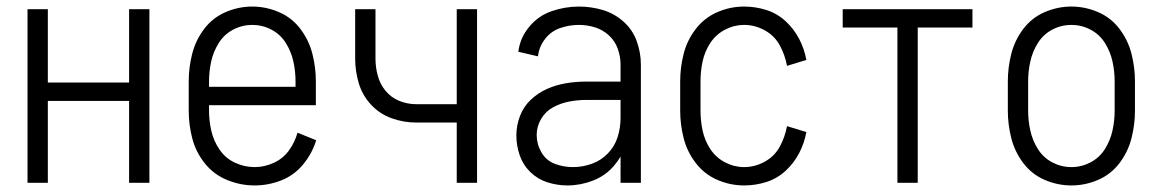

<svg xmlns="http://www.w3.org/2000/svg" viewBox="-20 -558 3540 586"><path d="M64 0V-530H126V-306H374V-530H436V0H374V-250H126V0Z M757 8Q714 8 673.5 -8.5Q633 -25 605.5 -59Q578 -93 567 -135Q556 -177 556 -220V-310Q556 -352 566.5 -393.5Q577 -435 603 -469.5Q629 -504 668.5 -521Q708 -538 750 -538Q792 -538 831.5 -521Q871 -504 897 -469.5Q923 -435 933.5 -393.5Q944 -352 944 -310V-237H618V-220Q618 -189 625 -158.5Q632 -128 650 -101.5Q668 -75 697 -61.5Q726 -48 757 -48Q787 -48 815.5 -61Q844 -74 862 -99Q880 -124 888 -153L945 -130Q933 -90 905.5 -56.5Q878 -23 838.5 -7.5Q799 8 757 8ZM618 -293H882V-310Q882 -340 875.5 -370Q869 -400 852.5 -426.5Q836 -453 808.5 -467.5Q781 -482 750 -482Q719 -482 691.5 -467.5Q664 -453 647.5 -426.5Q631 -400 624.5 -370Q618 -340 618 -310Z M1374 0V-184H1250Q1212 -184 1175.5 -197Q1139 -210 1112.5 -238.5Q1086 -267 1075 -304Q1064 -341 1064 -379V-530H1126V-379Q1126 -353 1133 -327Q1140 -301 1157 -280.5Q1174 -260 1199 -250Q1224 -240 1250 -240H1374V-530H1436V0Z M1712 8Q1681 8 1651 -1.5Q1621 -11 1598.5 -33Q1576 -55 1566 -84.5Q1556 -114 1556 -144.5Q1556 -175 1567 -204Q1578 -233 1600.5 -254Q1623 -275 1650.5 -287Q1678 -299 1708 -304Q1738 -309 1769 -309H1874V-361Q1874 -385 1865.5 -409Q1857 -433 1838.5 -450Q1820 -467 1796 -474.5Q1772 -482 1747 -482Q1718 -482 1690 -472.5Q1662 -463 1643.5 -439Q1625 -415 1622 -386L1562 -400Q1567 -442 1595 -476Q1623 -510 1664 -524Q1705 -538 1747 -538Q1784 -538 1819.5 -527.5Q1855 -517 1883 -492Q1911 -467 1923.5 -432Q1936 -397 1936 -361V0H1874V-80Q1865 -65 1853 -51Q1827 -21 1789 -6.5Q1751 8 1712 8ZM1728 -48Q1758 -48 1786 -58Q1814 -68 1835 -89.5Q1856 -111 1865 -139.5Q1874 -168 1874 -198V-253H1769Q1743 -253 1717 -248Q1691 -243 1668 -230.5Q1645 -218 1631.5 -195Q1618 -172 1618 -146Q1618 -118 1632.5 -93Q1647 -68 1673.5 -58Q1700 -48 1728 -48Z M2251 8Q2209 8 2169.5 -9Q2130 -26 2103.5 -60.5Q2077 -95 2066.5 -136.5Q2056 -178 2056 -220V-310Q2056 -352 2066.5 -393.5Q2077 -435 2103.5 -469.5Q2130 -504 2169.5 -521Q2209 -538 2251 -538Q2286 -538 2319 -527.5Q2352 -517 2377.5 -493.5Q2403 -470 2419 -439.5Q2435 -409 2441 -375L2382 -357Q2376 -390 2360 -419.5Q2344 -449 2314 -465.5Q2284 -482 2251 -482Q2221 -482 2193 -467.5Q2165 -453 2148 -427Q2131 -401 2124.5 -371Q2118 -341 2118 -310V-220Q2118 -189 2124.5 -159Q2131 -129 2148 -103Q2165 -77 2193 -62.5Q2221 -48 2251 -48Q2284 -48 2314 -64.5Q2344 -81 2360 -110.5Q2376 -140 2382 -173L2441 -155Q2435 -121 2419 -90.5Q2403 -60 2377.5 -36.5Q2352 -13 2319 -2.5Q2286 8 2251 8Z M2719 0V-474H2552V-530H2948V-474H2781V0Z M3250 8Q3208 8 3168.5 -9Q3129 -26 3103 -60.5Q3077 -95 3066.5 -136.5Q3056 -178 3056 -220V-310Q3056 -352 3066.5 -393.5Q3077 -435 3103 -469.5Q3129 -504 3168.5 -521Q3208 -538 3250 -538Q3292 -538 3331.5 -521Q3371 -504 3397 -469.5Q3423 -435 3433.5 -393.5Q3444 -352 3444 -310V-220Q3444 -178 3433.5 -136.5Q3423 -95 3397 -60.5Q3371 -26 3331.5 -9Q3292 8 3250 8ZM3250 -48Q3281 -48 3308.5 -62.5Q3336 -77 3352.5 -103.5Q3369 -130 3375.5 -160Q3382 -190 3382 -220V-310Q3382 -340 3375.5 -370Q3369 -400 3352.5 -426.5Q3336 -453 3308.5 -467.5Q3281 -482 3250 -482Q3219 -482 3191.5 -467.5Q3164 -453 3147.5 -426.5Q3131 -400 3124.5 -370Q3118 -340 3118 -310V-220Q3118 -190 3124.5 -160Q3131 -130 3147.5 -103.5Q3164 -77 3191.5 -62.5Q3219 -48 3250 -48Z"/></svg>

Font: Iosevka SS01 Light
Style: Regular
Weight: 300
Monospace: yes
Designer: Belleve Invis
Foundry: Belleve Invis
Version: 2.3.3; ttfautohint (v1.8.3)